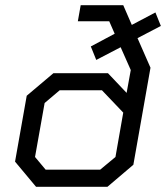

<svg xmlns="http://www.w3.org/2000/svg" viewBox="-20 -720 640 740"><path d="M510 -573 560 -459 494 -85 394 0H119L38 -97L83 -351L186 -438H396L468 -362L484 -450L445 -538L351 -489L330 -541L422 -590L401 -638H280L291 -700H455L488 -624L579 -672L600 -620ZM455 -286 373 -372H210L152 -323L115 -115L156 -66H366L425 -115Z"/></svg>

Font: Chakra Petch
Style: Italic
Weight: 400
Italic angle: -10°
Designer: Katatrad Aksorn Co.,Ltd.
Foundry: Cadson Demak Co.,Ltd.
Version: Version 1.000; ttfautohint (v1.6)